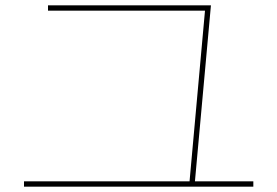

<svg xmlns="http://www.w3.org/2000/svg" viewBox="-20 -720 1040 720"><path d="M690 -31 750 -694 764 -680H160V-700H771L710 -29ZM70 -20V-40H930V-20Z"/></svg>

Font: M PLUS 1 Thin
Style: Regular
Weight: 100
Designer: Coji Morishita
Foundry: UNDERFOREST DESIGN
Version: Version 1.001